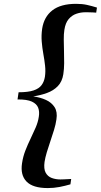

<svg xmlns="http://www.w3.org/2000/svg" viewBox="-20 -851 526 1002"><path d="M229.5 130.5Q151.5 130.5 118.5 96.5Q85.5 62.5 95 1Q100 -33.5 112.5 -65.5Q125 -97.5 139.5 -127.2Q154 -157 166.2 -185.5Q178.5 -214 182.5 -241.5Q187 -268.5 179.2 -288.8Q171.5 -309 146.2 -320.8Q121 -332.5 71.5 -332L77 -369.5Q126.5 -369.5 155 -379Q183.5 -388.5 197 -406.8Q210.5 -425 214.5 -451Q218.5 -478.5 215.2 -508.2Q212 -538 206.2 -569.2Q200.5 -600.5 197.8 -633.5Q195 -666.5 200 -701Q209.5 -763 253.2 -797Q297 -831 377 -831Q409 -831 433.8 -825.5Q458.5 -820 486 -811.5L482 -785Q475.5 -786 464.5 -786.2Q453.5 -786.5 442.8 -786.8Q432 -787 425.5 -787Q401 -787 378 -779Q355 -771 338.2 -751.2Q321.5 -731.5 316 -695.5Q312.5 -673.5 312.8 -644.5Q313 -615.5 314 -583.8Q315 -552 314.8 -521Q314.5 -490 310.5 -464Q304.5 -425 281.8 -401.5Q259 -378 225.2 -365.8Q191.5 -353.5 153.5 -348Q190 -343 219.8 -329.5Q249.5 -316 265 -291.5Q280.5 -267 274.5 -228Q271 -202.5 262 -173Q253 -143.5 242.8 -113.8Q232.5 -84 224.2 -56.2Q216 -28.5 212.5 -6Q207.5 30 218.2 50Q229 70 250 77.8Q271 85.5 295.5 85.5Q302.5 85.5 313 85Q323.5 84.5 334 84Q344.5 83.5 351.5 83L347.5 111Q320 119 290.5 124.8Q261 130.5 229.5 130.5Z"/></svg>

Font: Merriweather 120pt SemiBold
Style: Italic
Weight: 600
Italic angle: -7.8°
Version: Version 2.101